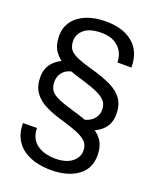

<svg xmlns="http://www.w3.org/2000/svg" viewBox="-172 -822 957 1166"><g transform="rotate(20 306.5 -239.5)"><path d="M341.3 -52.7V-110.4Q401.9 -110.4 435.3 -138.2Q468.8 -166 468.8 -209Q468.8 -239.7 452.9 -260.7Q437 -281.7 399.2 -299.6Q361.3 -317.4 294.4 -337.4Q223.6 -356.9 173.3 -381.1Q123 -405.3 96.2 -443.6Q69.3 -481.9 69.3 -542.5Q69.3 -596.7 98.6 -636.7Q127.9 -676.8 181.6 -699Q235.4 -721.2 308.1 -721.2Q419.9 -721.2 483.9 -667Q547.9 -612.8 547.9 -510.7H457.5Q457.5 -548.3 440.2 -579.3Q422.9 -610.4 389.6 -628.7Q356.4 -647 308.1 -647Q231.4 -647 195.6 -616.5Q159.7 -585.9 159.7 -543.5Q159.7 -510.7 173.6 -490Q187.5 -469.2 224.6 -452.9Q261.7 -436.5 330.1 -417.5Q402.8 -397.5 454.1 -372.6Q505.4 -347.7 532.2 -309.6Q559.1 -271.5 559.1 -210.4Q559.1 -136.2 499.8 -94.5Q440.4 -52.7 341.3 -52.7ZM256.3 -426.8V-367.7Q195.3 -367.7 166.5 -339.8Q137.7 -312 137.7 -270Q137.7 -237.3 151.9 -216.1Q166 -194.8 203.6 -178Q241.2 -161.1 311 -141.6Q383.3 -121.1 433.6 -97.2Q483.9 -73.2 510.5 -35.6Q537.1 2 537.1 63Q537.1 147.9 472.2 194.8Q407.2 241.7 299.3 241.7Q252.4 241.7 207 231Q161.6 220.2 124.8 195.8Q87.9 171.4 66.2 130.9Q44.4 90.3 44.4 31.2L134.8 30.3Q134.8 68.8 149.4 95.5Q164.1 122.1 188.2 137.7Q212.4 153.3 241.5 160.4Q270.5 167.5 299.3 167.5Q369.6 167.5 408.2 137.7Q446.8 107.9 446.8 64Q446.8 33.7 431.4 13.2Q416 -7.3 378.7 -24.7Q341.3 -42 275.4 -61.5Q204.1 -81.1 153.1 -106Q102.1 -130.9 74.7 -169.7Q47.4 -208.5 47.4 -269Q47.4 -340.8 104 -383.8Q160.6 -426.8 256.3 -426.8Z"/></g></svg>

Font: Vazirmatn
Style: Regular
Weight: 400
Designer: Saber Rastikerdar
Foundry: Saber Rastikerdar
Version: Version 33.003;September 2, 2022;FontCreator 14.0.0.2862 64-